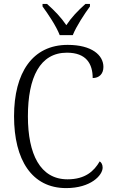

<svg xmlns="http://www.w3.org/2000/svg" viewBox="-20 -954 581 984"><path d="M286 -774H353C371 -819 413 -883 441 -921V-934H418C378 -898 347 -866 320 -825C292 -866 261 -898 221 -934H198V-921C226 -883 269 -819 286 -774ZM319 10C446 10 506 -56 506 -95C506 -110 500 -121 491 -127C462 -77 417 -35 326 -35C186 -35 123 -164 123 -358C123 -558 185 -684 323 -684C423 -684 455 -626 455 -554C488 -554 510 -575 510 -611C510 -671 451 -724 327 -724C146 -724 52 -581 52 -358C52 -135 143 10 319 10Z"/></svg>

Font: Noto Serif Myanmar SemiCondensed Light
Style: Regular
Weight: 300
Width: 4
Designer: Ben Mitchell and the Monotype Design Team
Foundry: Monotype Imaging Inc.
Version: Version 2.106